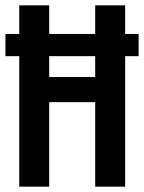

<svg xmlns="http://www.w3.org/2000/svg" viewBox="-20 -714 540 718"><path d="M448 -694V-16H336V-332H164V-16H52V-694H164V-426H336V-694ZM498.4 -587V-504H0.4V-587Z"/></svg>

Font: D2Coding ligature
Style: Bold
Weight: 700
Monospace: yes
Designer: Yong-Rak Park; Jeong-Hwan Yoon; Sang-Min Lee;
Foundry: NHN Corporation
Version: Version 1.3.2; Build 20180524